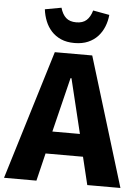

<svg xmlns="http://www.w3.org/2000/svg" viewBox="-73 -980 747 1027"><g transform="rotate(5 300.5 -466.5)"><path d="M399 -149H198L162 0H-12L200 -693H401L613 0H435ZM224 -269H372L301 -562H296ZM300 -751Q258 -751 227.5 -764.5Q197 -778 176 -801Q155 -824 143 -854Q131 -884 127 -917L215 -933Q225 -898 245 -880Q265 -862 300 -862Q335 -862 355 -880Q375 -898 385 -933L473 -917Q470 -884 458 -854Q446 -824 425 -801Q404 -778 373 -764.5Q342 -751 300 -751Z"/></g></svg>

Font: Qzxlaeiskcpccdgjqmyffctclhy
Style: Regular
Weight: 700
Monospace: yes
Designer: Carrois Corporate & Edenspiekermann
Foundry: Carrois Corporate GbR & Edenspiekermann AG
Version: Version 2.001